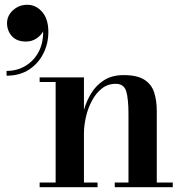

<svg xmlns="http://www.w3.org/2000/svg" viewBox="-20 -784 784 804"><path d="M331.5 -460V-323.5Q342 -361 362.5 -394.2Q383 -427.5 416.2 -448.5Q449.5 -469.5 497.5 -469.5Q554.5 -469.5 584.5 -450.2Q614.5 -431 625.5 -397Q636.5 -363 636.5 -319.5V-19.5H703.5V0H460.5V-19.5H518V-306Q518 -369 508.8 -401Q499.5 -433 464.5 -433Q431 -433 406.2 -413.2Q381.5 -393.5 364.8 -362Q348 -330.5 339.8 -294Q331.5 -257.5 331.5 -224V-19.5H388.5V0H146V-19.5H213V-440.5H146V-460ZM7.5 -467V-487Q51.5 -487 86.8 -508.2Q122 -529.5 141.8 -566.8Q161.5 -604 160.5 -652.5Q152 -636 132.8 -623Q113.5 -610 89 -610Q50 -610 29.8 -632.8Q9.5 -655.5 9.5 -687Q9.5 -718.5 34.5 -741.2Q59.5 -764 94.5 -764Q130.5 -764 156.5 -734.2Q182.5 -704.5 182.5 -650.5Q182.5 -601.5 161.5 -559.8Q140.5 -518 101.5 -492.5Q62.5 -467 7.5 -467Z"/></svg>

Font: Bodoni Moda SemiBold
Style: Regular
Weight: 600
Designer: Owen Earl
Foundry: indestructible type
Version: Version 2.005; ttfautohint (v1.8.4.7-5d5b)